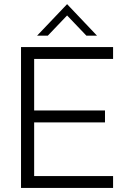

<svg xmlns="http://www.w3.org/2000/svg" viewBox="-20 -930 622 950"><path d="M539.5 0H84V-697H539.5V-638.5H149V-383.5H499.5V-324.5H149V-59H539.5ZM460 -753.5H407.5L312 -853.5L216.5 -753.5H163.5L312 -909.5Z"/></svg>

Font: Acari Sans Neue
Style: Regular
Weight: 400
Designer: Alfredo Marco Pradil (font), Cristiano Sobral (main changes)
Foundry: Hanken Design Co. (font), Cristiano Sobral (main changes)
Version: Version 2.459;March 19, 2022;FontCreator 14.0.0.2808 64-bit;